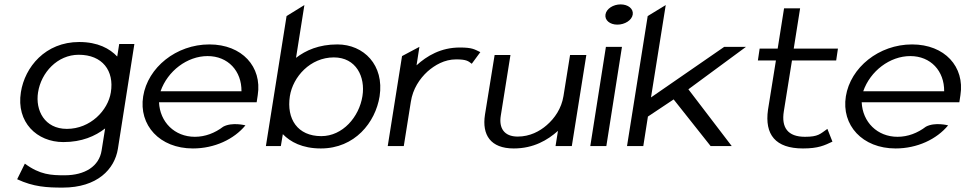

<svg xmlns="http://www.w3.org/2000/svg" viewBox="-20 -664 4390 873"><path d="M75 -245C53 -108 148 -18 268 -18C352 -18 413 -45 458 -80L442 20C431 92 366 133 274 133C213 133 162 131 93 80L58 151C133 186 194 189 265 189C423 189 501 105 516 13L591 -464H522L513 -407C479 -443 425 -473 340 -473C186 -473 93 -359 75 -245ZM153 -244C167 -334 241 -415 338 -415C446 -415 500 -342 484 -244C471 -162 391 -78 284 -78C183 -78 140 -162 153 -244Z M631 -226C610 -95 706 11 857 11C956 11 1044 -31 1096 -94C1096 -94 1036 -110 995 -88C957 -59 913 -42 866 -42C774 -42 707 -109 703 -199H1147L1152 -232C1172 -360 1081 -462 932 -462C781 -462 652 -357 631 -226ZM710 -249C742 -341 831 -409 924 -409C1017 -409 1079 -341 1078 -249Z M1189 0H1257L1266 -54C1300 -19 1354 11 1439 11C1593 11 1687 -107 1706 -226C1728 -368 1634 -462 1514 -462C1430 -462 1370 -435 1326 -401L1364 -641L1283 -591ZM1298 -227C1312 -315 1391 -403 1498 -403C1599 -403 1642 -315 1628 -227C1613 -132 1538 -45 1441 -45C1333 -45 1282 -123 1298 -227Z M1743 0H1816L1848 -201C1857 -260 1888 -306 1924 -339C1957 -368 2001 -394 2054 -394C2099 -394 2109 -387 2125 -374L2164 -427C2138 -439 2129 -448 2071 -448C1985 -448 1921 -410 1874 -367L1887 -451L1808 -409Z M2185 -142C2171 -51 2210 11 2316 11C2406 11 2470 -27 2517 -69L2506 0H2580L2646 -414H2572L2542 -227C2533 -171 2502 -126 2466 -95C2434 -67 2389 -43 2334 -43C2271 -43 2248 -83 2257 -138L2301 -414H2229Z M2733 -598C2729 -572 2753 -552 2787 -552C2821 -552 2853 -572 2857 -598C2861 -624 2836 -644 2802 -644C2768 -644 2737 -624 2733 -598ZM2664 0H2737L2808 -451H2735Z M2831 0H2905L2926 -134L3043 -212L3211 0H3307L3110 -258L3372 -451H3273L2940 -221L3007 -641L2925 -591Z M3426 -389H3508L3472 -165C3456 -52 3506 11 3631 11C3701 11 3729 -3 3765 -20L3742 -78C3709 -55 3701 -42 3640 -42C3562 -42 3532 -84 3544 -158L3581 -389H3782L3790 -443H3589L3618 -626H3545L3516 -443H3434Z M3826 -226C3805 -95 3901 11 4052 11C4151 11 4239 -31 4291 -94C4291 -94 4231 -110 4190 -88C4152 -59 4108 -42 4061 -42C3969 -42 3902 -109 3898 -199H4342L4347 -232C4367 -360 4276 -462 4127 -462C3976 -462 3847 -357 3826 -226ZM3905 -249C3937 -341 4026 -409 4119 -409C4212 -409 4274 -341 4273 -249Z"/></svg>

Font: Charger Sport
Style: DfExtObl
Weight: 400
Designer: Jasper
Foundry: Cannot Into Space Fonts
Version: Version 1.1